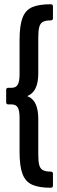

<svg xmlns="http://www.w3.org/2000/svg" viewBox="-20 -729 269 903"><path d="M218 154Q164 154 132 140Q100 126 86 89.5Q72 53 72 -15V-175Q72 -209 63.5 -223.5Q55 -238 34 -238H19Q9 -238 9 -248V-306Q9 -316 19 -316H34Q55 -316 63.5 -331Q72 -346 72 -379V-540Q72 -609 86 -645.5Q100 -682 132 -695.5Q164 -709 218 -709Q229 -709 229 -699V-643Q229 -633 218 -633Q194 -633 181.5 -626Q169 -619 164.5 -601.5Q160 -584 160 -553V-384Q160 -341 147.5 -314.5Q135 -288 108 -277Q135 -267 147.5 -240Q160 -213 160 -170V-2Q160 30 164.5 47Q169 64 181.5 71Q194 78 218 78Q229 78 229 88V144Q229 154 218 154Z"/></svg>

Font: Sofia Sans Condensed SemiBold
Style: Regular
Weight: 600
Designer: Botio Nikoltchev, Ani Petrova
Foundry: lettersoup
Version: Version 4.101